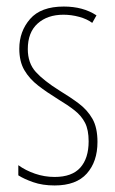

<svg xmlns="http://www.w3.org/2000/svg" viewBox="-20 -557 352 587"><path d="M278 -123Q278 -63 245.5 -26.5Q213 10 147 10Q110 10 81.5 0Q53 -10 36 -21V-52Q58 -36 87 -26Q116 -16 147 -16Q200 -16 225.5 -44.5Q251 -73 251 -125Q251 -160 240 -181.5Q229 -203 208 -219.5Q187 -236 157 -254Q123 -275 96.5 -295.5Q70 -316 54.5 -342.5Q39 -369 39 -408Q39 -461 72 -499Q105 -537 175 -537Q234 -537 275 -510L262 -487Q246 -499 222 -505.5Q198 -512 174 -512Q125 -512 95 -485Q65 -458 65 -407Q65 -364 89.5 -337Q114 -310 162 -280Q195 -260 221 -240.5Q247 -221 262.5 -194Q278 -167 278 -123Z"/></svg>

Font: Noto Sans Lao Looped ExtraCondensed Thin
Style: Regular
Weight: 100
Width: 2
Designer: Mark Frömberg, Ben Mitchell
Foundry: The Fontpad Ltd
Version: Version 1.002; ttfautohint (v1.8.4.7-5d5b)